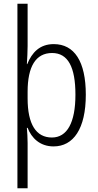

<svg xmlns="http://www.w3.org/2000/svg" viewBox="-20 -780 529 1036"><path d="M443 -269C443 -449 381 -542 270 -542C194 -542 152 -496 127 -434H125C127 -465 129 -503 129 -532V-760H74V236H129V-8C129 -36 127 -67 125 -90H129C150 -36 195 10 269 10C376 10 443 -85 443 -269ZM387 -269C387 -118 342 -38 260 -38C175 -38 129 -109 129 -249V-285C129 -421 173 -494 261 -494C347 -494 387 -418 387 -269Z"/></svg>

Font: Noto Sans Kannada Condensed Light
Style: Regular
Weight: 300
Width: 3
Designer: Jelle Bosma - Monotype Design Team
Foundry: Monotype Imaging Inc.
Version: Version 2.005